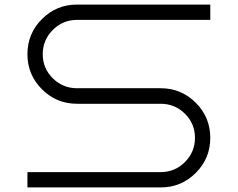

<svg xmlns="http://www.w3.org/2000/svg" viewBox="-20 -820 1040 840"><path d="M317 -800H900V-733H317Q255 -733 211 -689Q167 -645 167 -583Q167 -521 211 -477.5Q255 -434 317 -434H683Q773 -434 836.5 -370.5Q900 -307 900 -217Q900 -127 836.5 -63.5Q773 0 683 0H100V-67H683Q745 -67 789 -111Q833 -155 833 -217Q833 -279 789 -322.5Q745 -366 683 -366H317Q227 -366 163.5 -429.5Q100 -493 100 -583Q100 -673 163.5 -736.5Q227 -800 317 -800Z"/></svg>

Font: Dune Rise
Style: Regular
Weight: 400
Version: Version 001.000